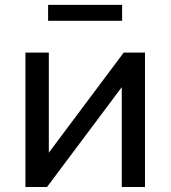

<svg xmlns="http://www.w3.org/2000/svg" viewBox="-20 -750 684 770"><path d="M168.5 0 468.3 -400.4V0H561.5V-539.1H476.1L175.8 -137.7V-539.1H82V0ZM469.7 -666.5V-730.5H172.9V-666.5Z"/></svg>

Font: Winston
Style: Regular
Weight: 400
Designer: Vernon Adams, Kim Jin-seong, David Berlow, Cristiano Sobral
Foundry: The Winston Project Authors
Version: Version 3.004